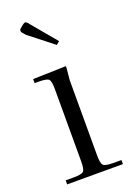

<svg xmlns="http://www.w3.org/2000/svg" viewBox="-136 -749 555 802"><g transform="rotate(-20 141.5 -348.0)"><path d="M75 -692Q81 -696 84 -696Q88 -696 93 -691L191 -574L177 -562L70 -646L57 -661Q54 -666 54 -669Q54 -675 59 -679ZM35 -462 182 -466V-458Q177 -408 177 -405V-71Q177 -35 186 -26.5Q195 -18 231 -18H266V0H18V-18H53Q89 -18 97.5 -26.5Q106 -35 106 -71V-391Q106 -427 97.5 -435.5Q89 -444 53 -444H35Z"/></g></svg>

Font: Foglihten068fMac
Style: Regular
Weight: 500
Designer: gluk (gluksza@wp.pl)
Foundry: gluk (gluksza@wp.pl)
Version: Version 0.68